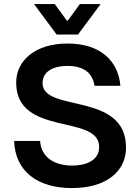

<svg xmlns="http://www.w3.org/2000/svg" viewBox="-20 -935 706 967"><path d="M341.8 12.2C517.1 12.2 614.7 -72.8 614.7 -191.9C614.7 -475.6 194.3 -365.7 194.3 -516.6C194.3 -570.8 241.7 -603 319.8 -603C406.2 -603 446.8 -563.5 456.1 -502.9H586.4C576.2 -624 490.2 -715.8 320.3 -715.8C156.7 -715.8 61.5 -629.4 61.5 -519C61.5 -244.6 479.5 -362.8 479.5 -194.8C479.5 -126 411.6 -101.1 344.2 -101.1C241.7 -101.1 186 -152.8 182.1 -225.1H51.3C56.2 -71.8 169.4 12.2 341.8 12.2ZM151.4 -914.6 265.1 -761.2H373L486.8 -914.6H382.3L321.8 -831.5H316.4L255.9 -914.6Z"/></svg>

Font: Wand UI Pro Bold
Style: Regular
Weight: 700
Designer: Andreas Faust
Version: Version 1.003;FEAKit 1.0